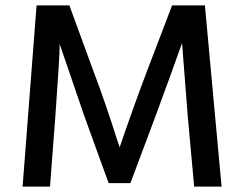

<svg xmlns="http://www.w3.org/2000/svg" viewBox="-20 -694 908 714"><path d="M166 0H64L116 -674H238L328 -428Q352 -365 376 -294.5Q400 -224 412 -185L425 -146Q471 -282 526 -428L620 -674H742L804 0H702L678 -264L657 -534Q612 -407 559 -264L465 -13H384L293 -264L202 -530Q202 -486 186 -264Z"/></svg>

Font: Hind Madurai Medium
Style: Regular
Weight: 500
Designer: Jyotish Sonowal
Foundry: Indian Type Foundry
Version: Version 1.001;PS 1.0;hotconv 1.0.86;makeotf.lib2.5.63406; tt